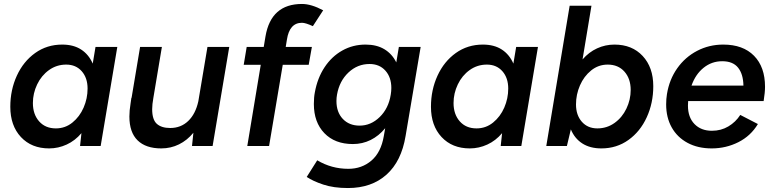

<svg xmlns="http://www.w3.org/2000/svg" viewBox="-20 -737 3902 969"><path d="M391 -65Q359 -27 316.5 -7.5Q274 12 228 12Q139 12 85.5 -45.5Q32 -103 32 -198Q32 -283 65 -355Q98 -427 157.5 -469.5Q217 -512 294 -512Q351 -512 389.5 -487Q428 -462 448 -416L462 -500H572L488 0H384ZM262 -89Q309 -89 345.5 -118.5Q382 -148 402 -194Q422 -240 422 -290Q422 -344 392.5 -377.5Q363 -411 314 -411Q266 -411 227.5 -383.5Q189 -356 167.5 -311Q146 -266 146 -217Q146 -160 177.5 -124.5Q209 -89 262 -89Z M956 -67Q925 -29 883.5 -8.5Q842 12 794 12Q716 12 674.5 -28.5Q633 -69 633 -149Q633 -179 639 -215L643 -243H644L687 -500H797L754 -243Q748 -210 748 -186Q748 -133 771.5 -112Q795 -91 839 -91Q893 -91 930 -126.5Q967 -162 981 -226L1027 -500H1137L1053 0H949Z M1504 -717Q1551 -717 1611 -685L1559 -605Q1522 -622 1504 -622Q1441 -622 1428 -537L1422 -500H1554L1538 -410H1407L1338 0H1228L1296 -410H1210L1225 -500H1311L1320 -554Q1348 -717 1504 -717Z M1528 156 1581 72Q1653 115 1738 115Q1806 115 1854.5 73.5Q1903 32 1917 -50L1924 -90Q1892 -51 1850.5 -30.5Q1809 -10 1761 -10Q1670 -10 1617 -65Q1564 -120 1564 -212Q1564 -246 1569 -271Q1582 -343 1618 -397.5Q1654 -452 1707.5 -482Q1761 -512 1825 -512Q1881 -512 1920 -488.5Q1959 -465 1980 -422L1993 -500H2103L2027 -51Q2006 77 1930.5 144.5Q1855 212 1736 212Q1664 212 1611.5 194.5Q1559 177 1528 156ZM1678 -227Q1678 -171 1710 -137Q1742 -103 1795 -103Q1852 -103 1896.5 -146.5Q1941 -190 1952 -259Q1955 -277 1955 -293Q1955 -347 1925 -380.5Q1895 -414 1845 -414Q1784 -414 1738.5 -371Q1693 -328 1681 -260Q1678 -244 1678 -227Z M2514 -65Q2482 -27 2439.5 -7.5Q2397 12 2351 12Q2262 12 2208.5 -45.5Q2155 -103 2155 -198Q2155 -283 2188 -355Q2221 -427 2280.5 -469.5Q2340 -512 2417 -512Q2474 -512 2512.5 -487Q2551 -462 2571 -416L2585 -500H2695L2611 0H2507ZM2385 -89Q2432 -89 2468.5 -118.5Q2505 -148 2525 -194Q2545 -240 2545 -290Q2545 -344 2515.5 -377.5Q2486 -411 2437 -411Q2389 -411 2350.5 -383.5Q2312 -356 2290.5 -311Q2269 -266 2269 -217Q2269 -160 2300.5 -124.5Q2332 -89 2385 -89Z M2855 -708H2965L2920 -437Q2952 -474 2993.5 -493Q3035 -512 3081 -512Q3170 -512 3223.5 -454.5Q3277 -397 3277 -302Q3277 -217 3244 -145Q3211 -73 3151.5 -30.5Q3092 12 3015 12Q2958 12 2919 -13Q2880 -38 2861 -84L2841 0H2737ZM2995 -89Q3043 -89 3081.5 -116.5Q3120 -144 3141.5 -189Q3163 -234 3163 -283Q3163 -340 3131.5 -375.5Q3100 -411 3047 -411Q3000 -411 2963.5 -381.5Q2927 -352 2907 -306Q2887 -260 2887 -210Q2887 -156 2916.5 -122.5Q2946 -89 2995 -89Z M3342 -210Q3342 -238 3346 -262Q3358 -336 3398 -392.5Q3438 -449 3498.5 -480.5Q3559 -512 3630 -512Q3730 -512 3785.5 -455.5Q3841 -399 3841 -299Q3841 -271 3834 -227H3453Q3452 -219 3452 -204Q3452 -145 3485 -111Q3518 -77 3573 -77Q3619 -77 3656 -99Q3693 -121 3716 -157L3805 -111Q3769 -51 3706.5 -19.5Q3644 12 3572 12Q3502 12 3450 -16Q3398 -44 3370 -94Q3342 -144 3342 -210ZM3732 -305Q3731 -363 3705 -395.5Q3679 -428 3625 -428Q3572 -428 3531 -395Q3490 -362 3470 -305Z"/></svg>

Font: Oak Sans Semibold
Style: Italic
Weight: 600
Italic angle: -9.49998°
Foundry: Erik Kennedy, Walven
Version: Version 1.000